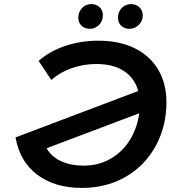

<svg xmlns="http://www.w3.org/2000/svg" viewBox="-20 -909 857 939"><path d="M794 -410Q794 -292 742 -196Q690 -100 596 -45Q502 10 380 10Q249 10 163 -54Q77 -118 56 -237L656 -464Q639 -526 587 -561Q535 -596 451 -596Q389 -596 331.5 -576Q274 -556 231 -518L169 -611Q223 -659 299.5 -684.5Q376 -710 461 -710Q565 -710 640 -672.5Q715 -635 754.5 -567Q794 -499 794 -410ZM661 -355 208 -184Q231 -143 278 -121Q325 -99 390 -99Q463 -99 521.5 -133Q580 -167 615.5 -225Q651 -283 661 -355ZM363 -822Q363 -851 381.5 -870Q400 -889 426 -889Q451 -889 467 -874Q483 -859 483 -834Q483 -806 464 -787Q445 -768 420 -768Q395 -768 379 -783Q363 -798 363 -822ZM557 -822Q557 -851 575.5 -870Q594 -889 621 -889Q645 -889 661.5 -873.5Q678 -858 678 -834Q678 -806 658.5 -787Q639 -768 613 -768Q589 -768 573 -783Q557 -798 557 -822Z"/></svg>

Font: Montserrat Alternates SemiBold
Style: Italic
Weight: 600
Italic angle: -11.3°
Designer: Julieta Ulanovsky
Foundry: Julieta Ulanovsky
Version: Version 7.200